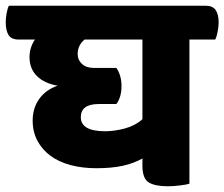

<svg xmlns="http://www.w3.org/2000/svg" viewBox="-70 -640 783 670"><path d="M648 -620Q672 -620 682.5 -605Q693 -590 693 -561Q693 -548 689.5 -529.5Q686 -511 681 -502H591V1Q583 4 559 7Q535 10 515 10Q471 10 449 -3.5Q427 -17 427 -62V-87Q397 -70 358.5 -61.5Q320 -53 266 -53Q217 -53 176 -64Q135 -75 106 -96.5Q77 -118 60.5 -149Q44 -180 44 -219Q44 -263 67 -295Q90 -327 131 -341Q85 -349 59 -374.5Q33 -400 33 -441Q33 -459 38.5 -475Q44 -491 52 -502H-5Q-30 -502 -40 -517.5Q-50 -533 -50 -563Q-50 -575 -47 -593Q-44 -611 -39 -620ZM336 -403Q344 -392 349 -376Q354 -360 354 -339Q354 -319 349 -303Q344 -287 336 -277H275Q212 -277 212 -231Q212 -182 297 -182Q329 -182 365 -191.5Q401 -201 427 -224V-502H225Q201 -482 201 -451Q201 -431 216 -417Q231 -403 257 -403Z"/></svg>

Font: Baloo
Style: Regular
Weight: 400
Designer: Sarang Kulkarni and Ek Type
Foundry: Ek Type
Version: Version 1.100;PS 1.000;hotconv 1.0.88;makeotf.lib2.5.647800;